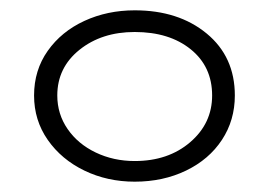

<svg xmlns="http://www.w3.org/2000/svg" viewBox="-20 -831 521 372"><path d="M46 -646Q46 -695 72.5 -732.5Q99 -770 143.5 -790.5Q188 -811 241 -811Q326 -811 380.5 -766Q435 -721 435 -646Q435 -598 410 -560Q385 -522 340.5 -500.5Q296 -479 241 -479Q188 -479 143.5 -500.5Q99 -522 72.5 -560Q46 -598 46 -646ZM391 -646Q391 -702 349.5 -735.5Q308 -769 241 -769Q177 -769 134 -734.5Q91 -700 91 -646Q91 -610 111 -581Q131 -552 165.5 -535.5Q200 -519 241 -519Q306 -519 348.5 -555.5Q391 -592 391 -646Z"/></svg>

Font: BioRhyme Expanded Light
Style: Regular
Weight: 300
Width: 7
Designer: Aoife Mooney
Foundry: Aoife Mooney Type
Version: Version 1.001